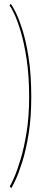

<svg xmlns="http://www.w3.org/2000/svg" viewBox="-20 -768 234 998"><path d="M38.5 210 30.5 201Q36.5 192.5 52.8 156.2Q69 120 87.2 59.5Q105.5 -1 118.5 -82.5Q131.5 -164 131.5 -263Q131.5 -374.5 118.5 -460Q105.5 -545.5 87.5 -605Q69.5 -664.5 53 -698.2Q36.5 -732 29.5 -740L36 -748Q42 -741.5 58.8 -709.5Q75.5 -677.5 95 -618Q114.5 -558.5 128.5 -470Q142.5 -381.5 142.5 -263Q142.5 -156.5 128.8 -72Q115 12.5 96 72.8Q77 133 60.5 167.8Q44 202.5 38.5 210Z"/></svg>

Font: Imbue 100pt ExtraLight
Style: Regular
Weight: 200
Designer: Tyler Finck
Foundry: Etcetera Type Company
Version: Version 1.102; ttfautohint (v1.8.3)